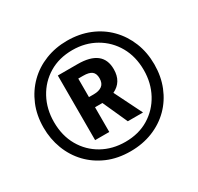

<svg xmlns="http://www.w3.org/2000/svg" viewBox="-155 -909 1138 1104"><g transform="rotate(-30 413.5 -357.0)"><path d="M414 10Q329 10 261.5 -19Q194 -48 146 -98.5Q98 -149 72.5 -216Q47 -283 47 -358Q47 -439 75 -506Q103 -573 152.5 -622Q202 -671 269 -697.5Q336 -724 413 -724Q494 -724 561.5 -696.5Q629 -669 678 -619Q727 -569 754 -502Q781 -435 781 -356Q781 -276 754 -209Q727 -142 678 -93Q629 -44 561.5 -17Q494 10 414 10ZM415 -52Q504 -52 570.5 -92.5Q637 -133 674.5 -202.5Q712 -272 712 -357Q712 -447 673 -515.5Q634 -584 566 -623Q498 -662 413 -662Q324 -662 257 -621.5Q190 -581 152.5 -511.5Q115 -442 115 -356Q115 -265 154.5 -196.5Q194 -128 262 -90Q330 -52 415 -52ZM268 -148V-577H399Q565 -577 565 -448Q565 -364 495 -331L586 -148H485L411 -312H362V-148ZM393 -380Q428 -380 448 -395Q468 -410 468 -444Q468 -475 450.5 -489Q433 -503 393 -503H361V-380Z"/></g></svg>

Font: Noto Sans Bengali ExtraCondensed SemiBold
Style: Regular
Weight: 600
Width: 2
Designer: Joana Ranito - Universal Thirst; Jelle Bosma - Monotype Design Team
Foundry: Universal Thirst ehf.
Version: Version 3.000; ttfautohint (v1.8.4.7-5d5b)